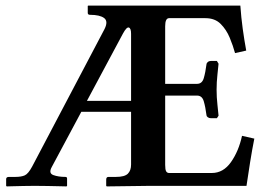

<svg xmlns="http://www.w3.org/2000/svg" viewBox="-20 -666 950 687"><path d="M516 -1 362 1 360 -1V-23Q360 -33 368 -33H395Q426 -33 437.5 -44.5Q449 -56 449 -77V-266H271L165 -68Q153 -46 171 -39.5Q189 -33 214 -33Q220 -33 220 -27V-1L218 1Q218 1 197.5 0.5Q177 0 150.5 -0.5Q124 -1 104 -1Q87 -1 63 -0.5Q39 0 21.5 0.5Q4 1 4 1L2 -1V-25Q2 -33 12 -33H35Q56 -33 68.5 -38.5Q81 -44 95 -70L354 -562Q368 -590 352.5 -601.5Q337 -613 302 -613Q294 -613 294 -620V-645L296 -646H840Q843 -603 848.5 -563Q854 -523 861 -485L821 -476Q814 -502 802 -531Q790 -560 769.5 -580.5Q749 -601 715 -601H585Q571 -601 571 -572V-366H685Q703 -366 709 -386Q715 -406 719 -437Q719 -440 723.5 -444Q728 -448 735 -448H756L762 -438Q761 -426 758 -399Q755 -372 755 -345Q755 -318 758 -291.5Q761 -265 762 -252L756 -243H735Q728 -243 723.5 -246.5Q719 -250 719 -253Q715 -284 709 -304Q703 -324 685 -324H571V-76Q571 -59 574.5 -53Q578 -47 585 -47H738Q779 -47 806.5 -86Q834 -125 846 -180L890 -170Q882 -130 875 -86Q868 -42 862 -1ZM291 -305H449V-545Q449 -565 441 -567.5Q433 -570 420 -546Z"/></svg>

Font: Libertinus Serif SemiBold
Style: Regular
Weight: 600
Designer: Philipp H. Poll, Khaled Hosny
Foundry: Caleb Maclennan
Version: Version 7.051;RELEASE